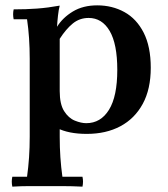

<svg xmlns="http://www.w3.org/2000/svg" viewBox="-20 -485 627 717"><path d="M26 212Q22 193 26 175H81Q86 139 88.5 102.5Q91 66 91 25V-265Q91 -346 81 -413H31Q27 -432 31 -450Q78 -450 118.5 -453Q159 -456 203 -464Q199 -449 196.5 -426.5Q194 -404 193 -385L203 -340V25Q203 66 205.5 102.5Q208 139 213 175H288Q292 193 288 212Q248 210 211.5 210Q175 210 147 210Q119 210 89 210Q59 210 26 212ZM343 -465Q399 -465 444.5 -440Q490 -415 516.5 -363Q543 -311 543 -232Q543 -152 513 -97Q483 -42 429.5 -13.5Q376 15 304 15Q236 15 193 -7Q150 -29 116 -62L203 -145Q203 -96 219.5 -70Q236 -44 259.5 -34.5Q283 -25 302 -25Q356 -25 387 -75Q418 -125 418 -224Q418 -321 389.5 -369.5Q361 -418 311 -418Q277 -418 251.5 -397Q226 -376 203 -340L193 -385Q214 -419 252 -442Q290 -465 343 -465Z"/></svg>

Font: Poltawski Nowy SemiBold
Style: Regular
Weight: 600
Version: Version 1.001;gftools[0.9.25]